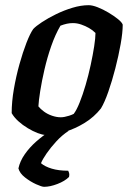

<svg xmlns="http://www.w3.org/2000/svg" viewBox="-20 -520 513 740"><path d="M155 0Q144 0 125.5 -7Q107 -14 87 -26Q67 -38 50.5 -53Q34 -68 25 -84Q25 -128 33.5 -177Q42 -226 55 -272.5Q68 -319 82 -355Q96 -391 108 -408Q118 -419 141.5 -434.5Q165 -450 195.5 -465Q226 -480 259 -490Q292 -500 322 -500Q336 -500 356.5 -492Q377 -484 398 -471.5Q419 -459 434.5 -446.5Q450 -434 453 -425Q453 -395 445 -350Q437 -305 424.5 -256.5Q412 -208 397.5 -166.5Q383 -125 369 -102Q343 -69 306.5 -46.5Q270 -24 230.5 -12Q191 0 155 0ZM214 -68Q221 -68 229 -69.5Q237 -71 246.5 -74Q256 -77 264 -81Q275 -95 287 -125Q299 -155 310 -192.5Q321 -230 329.5 -269.5Q338 -309 343 -341.5Q348 -374 348 -393Q337 -404 323 -412Q309 -420 293 -425.5Q277 -431 261 -431Q249 -431 237.5 -428.5Q226 -426 213 -421Q193 -387 177.5 -342.5Q162 -298 151.5 -252.5Q141 -207 135 -169Q129 -131 128 -110Q136 -100 149.5 -90Q163 -80 180.5 -74Q198 -68 214 -68ZM150 200Q141 200 119 190Q97 180 76.5 164Q56 148 51 129Q57 101 75.5 74.5Q94 48 119.5 25.5Q145 3 172 -14L245 -16Q219 1 197 25Q175 49 159.5 71.5Q144 94 138 109Q153 122 179.5 130Q206 138 243 138Q245 142 246.5 147.5Q248 153 246 162Q230 178 201.5 189Q173 200 150 200Z"/></svg>

Font: Texturina 12pt SemiBold
Style: Italic
Weight: 600
Italic angle: -11°
Version: Version 1.002